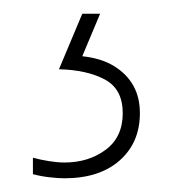

<svg xmlns="http://www.w3.org/2000/svg" viewBox="-20 -20 265 280"><path d="M184 145Q184 188 154.5 214Q125 240 74 240Q65 240 52 238.5Q39 237 28 234V210Q39 213 51.5 215Q64 217 74 217Q109 217 134 198.5Q159 180 159 145Q159 110 133 96Q107 82 66 81L100 0H126L100 62Q128 65 146.5 76.5Q165 88 174.5 105Q184 122 184 145Z"/></svg>

Font: Noto Sans Khmer ExtraCondensed Thin
Style: Regular
Weight: 250
Width: 2
Designer: Danh Hong and the Monotype Design Team
Foundry: Monotype Imaging Inc.
Version: Version 2.004